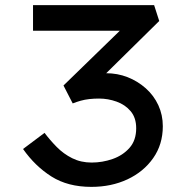

<svg xmlns="http://www.w3.org/2000/svg" viewBox="-20 -720 738 750"><path d="M337 10Q245 10 181 -30.5Q117 -71 70 -138L154 -201Q175 -173 201.5 -146Q228 -119 262 -102Q296 -85 338 -85Q380 -85 420 -99Q460 -113 486 -142.5Q512 -172 512 -219Q512 -260 490.5 -285.5Q469 -311 435.5 -323Q402 -335 367 -335Q347 -335 329 -333Q311 -331 295 -326.5Q279 -322 264 -316L228 -386L480 -631L479 -600H109V-700H582L602 -638L337 -377L312 -425Q324 -429 348.5 -431.5Q373 -434 394 -434Q439 -434 478.5 -418.5Q518 -403 549.5 -375Q581 -347 598.5 -309Q616 -271 616 -227Q616 -156 578.5 -102.5Q541 -49 478 -19.5Q415 10 337 10Z"/></svg>

Font: Lexend Peta
Style: Regular
Weight: 400
Designer: Bonnie Shaver-Troup, Thomas Jockin
Foundry: Lexend
Version: Version 1.007